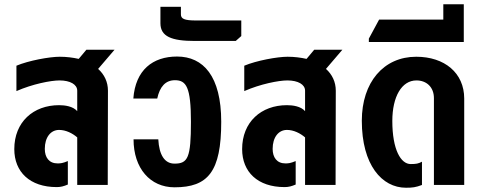

<svg xmlns="http://www.w3.org/2000/svg" viewBox="-20 -867 2264 900"><path d="M246 10C265 10 279 6 298 -2V-112C274 -102 264 -101 250 -101C210 -101 190 -129 190 -169C190 -224 218 -258 257 -258C289 -258 320 -242 342 -223V0H485L486 -442C486 -483 469 -518 440 -544L517 -634H385L349 -591C322 -597 292 -601 260 -601C212 -601 114 -583 57 -559V-440C132 -473 218 -490 259 -490C309 -490 342 -471 342 -442V-346C322 -369 284 -374 257 -374C136 -374 47 -295 47 -168C47 -61 120 10 246 10Z M798 11C955 11 1017 -62 1017 -296C1017 -510 933 -602 810 -602C696 -602 615 -539 605 -405H717C729 -461 756 -491 800 -491C853 -491 875 -459 875 -296C875 -128 861 -100 798 -100C752 -100 726 -140 722 -214H606C606 -78 684 11 798 11Z M893 -675H1085L1111 -698V-771H900C843 -771 828 -779 828 -800V-835H732V-758C732 -696 784 -675 893 -675Z M1314 10C1333 10 1347 6 1366 -2V-112C1342 -102 1332 -101 1318 -101C1278 -101 1258 -129 1258 -169C1258 -224 1286 -258 1325 -258C1357 -258 1388 -242 1410 -223V0H1553L1554 -442C1554 -483 1537 -518 1508 -544L1585 -634H1453L1417 -591C1390 -597 1360 -601 1328 -601C1280 -601 1182 -583 1125 -559V-440C1200 -473 1286 -490 1327 -490C1377 -490 1410 -471 1410 -442V-346C1390 -369 1352 -374 1325 -374C1204 -374 1115 -295 1115 -168C1115 -61 1188 10 1314 10Z M1883 13C1914 13 1929 11 1958 0V-109C1941 -100 1931 -98 1905 -98C1859 -98 1819 -165 1819 -300C1819 -414 1863 -490 1932 -490C1979 -490 2014 -459 2014 -407V0H2156V-405C2156 -525 2064 -601 1931 -601C1778 -601 1676 -481 1676 -301C1676 -94 1770 13 1883 13Z M1709 -670H2154V-847H2058V-775H1757L1709 -686Z"/></svg>

Font: Vanilla Cream Black
Style: Regular
Weight: 900
Designer: Jeremy Tribby, Jinavaṁso
Foundry: Tribby Type
Version: Version 1.422;Glyphs 3.1.2 (3151)